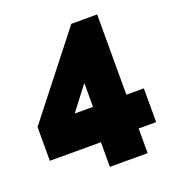

<svg xmlns="http://www.w3.org/2000/svg" viewBox="-127 -676 841 908"><g transform="rotate(-20 293.0 -222.0)"><path d="M272 127V3H15V-167L332 -571H462V-167H550V3H462V127ZM202 -167H294V-287Z"/></g></svg>

Font: Raleway Black
Style: Regular
Weight: 900
Designer: Matt McInerney, Pablo Impallari, Rodrigo Fuenzalida
Foundry: Matt McInerney, Pablo Impallari, Rodrigo Fuenzalida
Version: Version 4.026